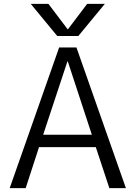

<svg xmlns="http://www.w3.org/2000/svg" viewBox="-20 -977 703 997"><path d="M524.4 -957 386.7 -790H277.3L139.6 -957H231.4L331.1 -825.2H333L432.6 -957ZM332 -658.2H330.1L204.1 -277.3H457ZM477.5 -212.9H182.6L113.3 0H30.3L287.1 -730.5H377L633.8 0H547.9Z"/></svg>

Font: Mgen+ 1c regular
Style: Regular
Weight: 400
Designer: [Source Han Sans]
Ryoko NISHIZUKA  (kana & ideographs); Paul D. Hunt (Latin, Greek & Cyrillic); Wenlong ZHANG  (bopomofo
Version: Version 1.059.20150602